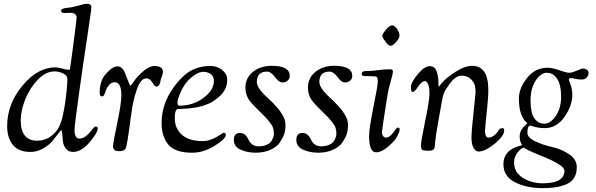

<svg xmlns="http://www.w3.org/2000/svg" viewBox="-20 -777 3080 992"><path d="M347 -711 318 -710H312Q296 -710 296 -721Q296 -729 304.5 -732Q313 -735 331.5 -737Q350 -739 361.5 -742Q373 -745 385.5 -748Q398 -751 402.5 -752.5Q407 -754 413 -755.5Q419 -757 424 -757H436Q443 -757 447.5 -752Q452 -747 452 -740Q452 -733 450.5 -722Q449 -711 444.5 -680.5Q440 -650 434 -608Q414 -478 389.5 -303Q365 -128 365 -104Q365 -61 391 -61Q422 -61 456 -108Q468 -123 474 -123Q485 -123 485 -114Q485 -91 442.5 -41.5Q400 8 357 8Q333 8 320 -9.5Q307 -27 305 -48Q303 -69 301.5 -86.5Q300 -104 296 -104Q294 -104 281 -86.5Q268 -69 250.5 -48Q233 -27 202 -9.5Q171 8 137 8Q76 8 46.5 -28.5Q17 -65 17 -125Q17 -240 96 -334.5Q175 -429 266 -429Q279 -429 302.5 -422.5Q326 -416 340 -416Q342 -416 359 -547.5Q376 -679 376 -688Q376 -697 367.5 -704Q359 -711 347 -711ZM87 -156Q87 -50 172 -50Q232 -50 273 -102Q299 -134 313.5 -226Q328 -318 328 -368Q328 -387 306.5 -397.5Q285 -408 261 -408Q217 -408 176 -366Q135 -324 111 -265Q87 -206 87 -156Z M811 -368Q806 -330 789 -330Q780 -330 774 -340.5Q768 -351 759 -361.5Q750 -372 735 -372Q706 -372 686 -312Q666 -252 660 -199L655 -166Q637 -25 629 -9Q619 4 599 4H594Q564 4 564 -22Q564 -38 585.5 -140Q607 -242 607 -284Q607 -352 573 -352Q555 -352 543 -337.5Q531 -323 525 -304.5Q519 -286 515.5 -282.5Q512 -279 507 -279Q495 -279 495 -296Q495 -360 526 -394Q561 -434 587 -434Q613 -434 626 -399Q651 -333 654 -333Q655 -333 673 -358.5Q691 -384 721.5 -410Q752 -436 777.5 -436Q803 -436 812.5 -426.5Q822 -417 822 -407Q822 -397 816.5 -383Q811 -369 811 -368Z M1067 -436Q1103 -436 1128.5 -415Q1154 -394 1154 -365.5Q1154 -337 1142 -314.5Q1130 -292 1112 -277Q1080 -250 1057 -241Q999 -215 900 -214Q883 -214 883 -164.5Q883 -115 919 -81.5Q955 -48 1027 -48Q1069 -48 1117 -80Q1132 -91 1135 -91Q1147 -91 1147 -81Q1147 -60 1089.5 -24Q1032 12 973 12Q884 12 849.5 -30Q815 -72 815 -141Q815 -210 845 -272Q875 -334 929.5 -385Q984 -436 1067 -436ZM906 -231Q977 -231 1031 -271Q1085 -311 1085 -359Q1085 -384 1067.5 -395Q1050 -406 1032 -406Q995 -406 950 -359Q930 -338 913.5 -301Q897 -264 897 -247.5Q897 -231 906 -231Z M1220 -90Q1237 -90 1248 -79Q1259 -68 1264 -55.5Q1269 -43 1282 -32Q1295 -21 1317.5 -21Q1340 -21 1358 -29Q1376 -37 1383 -49Q1395 -70 1395 -86Q1395 -102 1391 -115.5Q1387 -129 1372.5 -147Q1358 -165 1353 -170Q1321 -202 1301.5 -221.5Q1282 -241 1272.5 -253Q1263 -265 1259 -274Q1248 -299 1248 -324Q1248 -374 1286.5 -405.5Q1325 -437 1384 -437Q1477 -437 1477 -385Q1477 -371 1468 -362Q1456 -351 1438.5 -351Q1421 -351 1400.5 -379Q1380 -407 1360 -407Q1307 -407 1307 -354Q1307 -323 1358 -276Q1385 -251 1387.5 -248Q1390 -245 1404.5 -229.5Q1419 -214 1424.5 -206.5Q1430 -199 1439 -184Q1455 -159 1455 -131Q1455 -103 1448 -83Q1441 -63 1425.5 -40.5Q1410 -18 1377 -3Q1344 12 1301.5 12Q1259 12 1223.5 -3.5Q1188 -19 1188 -54.5Q1188 -90 1220 -90Z M1543 -90Q1560 -90 1571 -79Q1582 -68 1587 -55.5Q1592 -43 1605 -32Q1618 -21 1640.5 -21Q1663 -21 1681 -29Q1699 -37 1706 -49Q1718 -70 1718 -86Q1718 -102 1714 -115.5Q1710 -129 1695.5 -147Q1681 -165 1676 -170Q1644 -202 1624.5 -221.5Q1605 -241 1595.5 -253Q1586 -265 1582 -274Q1571 -299 1571 -324Q1571 -374 1609.5 -405.5Q1648 -437 1707 -437Q1800 -437 1800 -385Q1800 -371 1791 -362Q1779 -351 1761.5 -351Q1744 -351 1723.5 -379Q1703 -407 1683 -407Q1630 -407 1630 -354Q1630 -323 1681 -276Q1708 -251 1710.5 -248Q1713 -245 1727.5 -229.5Q1742 -214 1747.5 -206.5Q1753 -199 1762 -184Q1778 -159 1778 -131Q1778 -103 1771 -83Q1764 -63 1748.5 -40.5Q1733 -18 1700 -3Q1667 12 1624.5 12Q1582 12 1546.5 -3.5Q1511 -19 1511 -54.5Q1511 -90 1543 -90Z M1998 -540Q1988 -540 1971.5 -562Q1955 -584 1955 -592.5Q1955 -601 1974 -623.5Q1993 -646 2006 -646Q2019 -646 2031.5 -627Q2044 -608 2044 -593.5Q2044 -579 2026 -559.5Q2008 -540 1998 -540ZM1908 -383 1863 -384Q1849 -384 1849 -396Q1849 -410 1872 -410H1882Q1900 -410 1932.5 -414.5Q1965 -419 1996 -419Q2010 -419 2010 -408Q2010 -395 1998.5 -356Q1987 -317 1983 -292Q1953 -103 1953 -93Q1953 -83 1959 -74.5Q1965 -66 1973 -66Q1993 -66 2011.5 -92Q2030 -118 2035 -118Q2045 -118 2045 -108Q2045 -98 2035 -78Q2025 -58 2016 -49Q1961 10 1924 10Q1887 10 1887 -73Q1887 -113 1909.5 -224.5Q1932 -336 1932 -355Q1932 -374 1927 -378.5Q1922 -383 1908 -383Z M2253 -336Q2273 -362 2297 -380Q2370 -437 2419 -437Q2503 -437 2503 -312Q2503 -272 2494.5 -193Q2486 -114 2486 -102Q2486 -66 2505 -66Q2523 -66 2545 -88Q2548 -91 2552.5 -98Q2557 -105 2559 -108Q2567 -115 2576 -115Q2585 -115 2585 -103Q2585 -74 2535.5 -34Q2486 6 2453 6Q2438 6 2427 -12.5Q2416 -31 2416 -65.5Q2416 -100 2426.5 -195Q2437 -290 2437 -304Q2437 -318 2434 -333.5Q2431 -349 2413.5 -367.5Q2396 -386 2364.5 -386Q2333 -386 2302 -342Q2288 -322 2282 -313Q2276 -304 2271 -288.5Q2266 -273 2265 -264Q2257 -219 2247.5 -166.5Q2238 -114 2233.5 -84.5Q2229 -55 2228.5 -46.5Q2228 -38 2227.5 -32.5Q2227 -27 2226 -18Q2224 2 2196 2Q2168 2 2161.5 -3Q2155 -8 2155 -27Q2155 -46 2177 -153Q2199 -260 2199 -293.5Q2199 -327 2191.5 -342.5Q2184 -358 2176 -358Q2159 -358 2140.5 -330Q2122 -302 2112.5 -302Q2103 -302 2103 -326.5Q2103 -351 2138 -393Q2173 -435 2200 -435Q2227 -435 2236 -408.5Q2245 -382 2245 -356Q2245 -330 2247 -330Q2249 -330 2253 -336Z M2643 -16Q2657 -21 2667 -24Q2677 -27 2677 -28.5Q2677 -30 2674 -34Q2665 -48 2665 -70.5Q2665 -93 2675 -108Q2685 -123 2694.5 -130.5Q2704 -138 2704 -140Q2704 -142 2693.5 -151.5Q2683 -161 2672 -190Q2661 -219 2661 -269.5Q2661 -320 2702.5 -373.5Q2744 -427 2810 -427Q2833 -427 2870 -414Q2907 -401 2921 -401Q2935 -401 2960 -412Q2985 -423 2993.5 -423Q3002 -423 3011.5 -417Q3021 -411 3021 -399Q3021 -387 3011 -376.5Q3001 -366 2985 -366Q2969 -366 2951 -370Q2933 -374 2931 -374Q2919 -374 2919 -365Q2919 -363 2923 -352Q2937 -321 2937 -287Q2937 -231 2896.5 -173Q2856 -115 2794 -115Q2767 -115 2744 -121.5Q2721 -128 2718.5 -128Q2716 -128 2713 -126Q2705 -117 2705 -91.5Q2705 -66 2745 -47Q2785 -28 2832.5 -17.5Q2880 -7 2920 19.5Q2960 46 2960 87Q2960 147 2914.5 171Q2869 195 2784.5 195Q2700 195 2640.5 164.5Q2581 134 2581 71.5Q2581 9 2643 -16ZM2636 61Q2636 114 2681.5 142Q2727 170 2784 170Q2896 170 2896 105Q2896 88 2860.5 67.5Q2825 47 2767 24Q2696 -5 2687 -14Q2674 -14 2655 10Q2636 34 2636 61ZM2806 -401Q2774 -401 2747.5 -360.5Q2721 -320 2721 -257.5Q2721 -195 2740.5 -166.5Q2760 -138 2792 -138Q2824 -138 2851.5 -177.5Q2879 -217 2879 -278Q2879 -339 2858.5 -370Q2838 -401 2806 -401Z"/></svg>

Font: Sorts Mill Goudy
Style: Italic
Weight: 400
Italic angle: -7.40001°
Version: Version 003.101